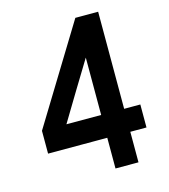

<svg xmlns="http://www.w3.org/2000/svg" viewBox="-117 -893 867 985"><g transform="rotate(-15 316.0 -400.0)"><path d="M582 -284.2Q582 -243.2 582 -162.1Q553.7 -162.1 496.1 -162.1Q496.1 -108.4 496.1 0Q455.1 0 374 0Q374 -54.7 374 -163.1Q269.5 -163.1 59.6 -163.1Q59.6 -188.5 59.6 -213.9Q59.6 -238.3 59.6 -263.7Q59.6 -267.6 59.6 -274.4Q59.6 -276.4 59.6 -279.3Q59.6 -281.2 59.6 -284.2Q165 -456.1 375 -799.8Q378.9 -799.8 381.8 -799.8Q385.7 -799.8 388.7 -799.8Q424.8 -799.8 496.1 -799.8Q496.1 -627.9 496.1 -284.2Q517.6 -284.2 539.1 -284.2Q560.5 -284.2 582 -284.2ZM189.5 -284.2Q251 -284.2 374 -284.2Q374 -385.7 374 -588.9Q328.1 -512.7 281.2 -436.5Q235.4 -360.4 189.5 -284.2Z"/></g></svg>

Font: CtripNumber bold
Style: Bold
Weight: 400
Version: Version 1.0